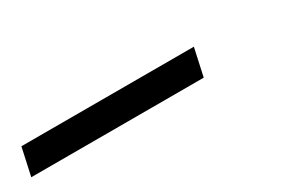

<svg xmlns="http://www.w3.org/2000/svg" viewBox="-6 -141 566 387"><g transform="rotate(-30 276.5 52.0)"><path d="M18.3 20.5H419.7L405.7 84.5H4.3Z"/></g></svg>

Font: Epunda Slab Light
Style: Italic
Weight: 300
Italic angle: -12°
Designer: Simon Atzbach
Foundry: typofactur
Version: Version 1.102